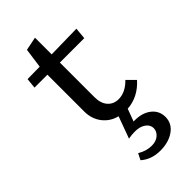

<svg xmlns="http://www.w3.org/2000/svg" viewBox="-240 -565 862 862"><g transform="rotate(-45 191.0 -134.5)"><path d="M372 -55Q321 2 251 7L229 66H236Q285 66 315 90Q345 114 345 153Q345 194 310 219Q275 244 222 244Q165 244 128 211L143 181Q176 201 210 201Q238 201 255 186Q272 171 272 151Q272 130 252.5 116Q233 102 201 102Q180 102 160 106L198 2Q155 -9 129.5 -42.5Q104 -76 104 -122V-356H22L27 -405L105 -406L118 -500L182 -513V-407L342 -410L337 -355H182V-136Q182 -96 201.5 -74Q221 -52 253 -52Q296 -52 335 -92Z"/></g></svg>

Font: EauTest Medium
Style: Regular
Weight: 500
Designer: Christian Thalmann (Catharsis Fonts)
Version: Version 0.001;PS 000.001;hotconv 1.0.88;makeotf.lib2.5.64775